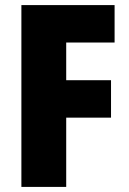

<svg xmlns="http://www.w3.org/2000/svg" viewBox="-20 -734 507 754"><path d="M240 0V-272H416V-419H240V-567H430V-714H64V0Z"/></svg>

Font: Noto Sans Khmer Condensed Black
Style: Regular
Weight: 900
Width: 3
Designer: Danh Hong and the Monotype Design Team
Foundry: Monotype Imaging Inc.
Version: Version 2.004